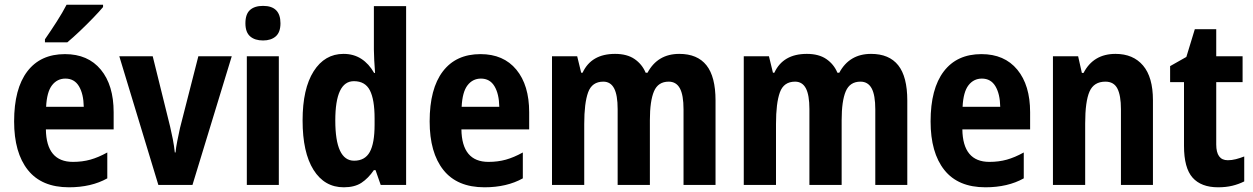

<svg xmlns="http://www.w3.org/2000/svg" viewBox="-20 -786 5327 816"><path d="M256 -556Q354 -556 408.5 -490Q463 -424 463 -309V-236H175Q177 -98 290 -98Q330 -98 364 -107.5Q398 -117 436 -138V-28Q368 10 273 10Q157 10 98.5 -63.5Q40 -137 40 -270Q40 -409 96 -482.5Q152 -556 256 -556ZM258 -452Q223 -452 201 -423.5Q179 -395 176 -332H336Q335 -387 315.5 -419.5Q296 -452 258 -452ZM418 -756Q403 -738 376 -710Q349 -682 319.5 -654Q290 -626 266 -606H171V-619Q196 -655 221 -694Q246 -733 263 -766H418Z M653 0 487 -547H629L703 -248Q709 -223 714.5 -194.5Q720 -166 723 -138H726Q728 -160 733.5 -187Q739 -214 745 -242L823 -547H965L798 0Z M1098 -761Q1172 -761 1172 -687Q1172 -649 1152 -631.5Q1132 -614 1098 -614Q1063 -614 1043 -631.5Q1023 -649 1023 -687Q1023 -726 1042.5 -743.5Q1062 -761 1098 -761ZM1165 -547V0H1029V-547Z M1441 10Q1359 10 1312.5 -64Q1266 -138 1266 -274Q1266 -409 1313 -483Q1360 -557 1440 -557Q1483 -557 1515.5 -536Q1548 -515 1570 -476H1574Q1572 -504 1570.5 -530Q1569 -556 1569 -575V-760H1706V0H1598L1576 -63H1569Q1545 -28 1516 -9Q1487 10 1441 10ZM1485 -103Q1531 -103 1551.5 -140Q1572 -177 1572 -256V-283Q1572 -363 1552 -402Q1532 -441 1484 -441Q1405 -441 1405 -274Q1405 -103 1485 -103Z M2022 -556Q2120 -556 2174.5 -490Q2229 -424 2229 -309V-236H1941Q1943 -98 2056 -98Q2096 -98 2130 -107.5Q2164 -117 2202 -138V-28Q2134 10 2039 10Q1923 10 1864.5 -63.5Q1806 -137 1806 -270Q1806 -409 1862 -482.5Q1918 -556 2022 -556ZM2024 -452Q1989 -452 1967 -423.5Q1945 -395 1942 -332H2102Q2101 -387 2081.5 -419.5Q2062 -452 2024 -452Z M2867 -557Q2944 -557 2982.5 -508.5Q3021 -460 3021 -359V0H2885V-321Q2885 -382 2869.5 -410.5Q2854 -439 2822 -439Q2777 -439 2759.5 -398Q2742 -357 2742 -275V0H2605V-322Q2605 -382 2590 -410.5Q2575 -439 2544 -439Q2496 -439 2479.5 -393.5Q2463 -348 2463 -259V0H2326V-547H2433L2450 -477H2456Q2493 -557 2594 -557Q2645 -557 2677 -535Q2709 -513 2724 -477H2732Q2775 -557 2867 -557Z M3682 -557Q3759 -557 3797.5 -508.5Q3836 -460 3836 -359V0H3700V-321Q3700 -382 3684.5 -410.5Q3669 -439 3637 -439Q3592 -439 3574.5 -398Q3557 -357 3557 -275V0H3420V-322Q3420 -382 3405 -410.5Q3390 -439 3359 -439Q3311 -439 3294.5 -393.5Q3278 -348 3278 -259V0H3141V-547H3248L3265 -477H3271Q3308 -557 3409 -557Q3460 -557 3492 -535Q3524 -513 3539 -477H3547Q3590 -557 3682 -557Z M4151 -556Q4249 -556 4303.5 -490Q4358 -424 4358 -309V-236H4070Q4072 -98 4185 -98Q4225 -98 4259 -107.5Q4293 -117 4331 -138V-28Q4263 10 4168 10Q4052 10 3993.5 -63.5Q3935 -137 3935 -270Q3935 -409 3991 -482.5Q4047 -556 4151 -556ZM4153 -452Q4118 -452 4096 -423.5Q4074 -395 4071 -332H4231Q4230 -387 4210.5 -419.5Q4191 -452 4153 -452Z M4721 -557Q4796 -557 4838 -507.5Q4880 -458 4880 -360V0H4744V-322Q4744 -380 4729 -409.5Q4714 -439 4678 -439Q4629 -439 4610.5 -397Q4592 -355 4592 -261V0H4455V-547H4562L4578 -476H4585Q4627 -557 4721 -557Z M5198 -105Q5215 -105 5232.5 -109.5Q5250 -114 5268 -121V-15Q5244 -3 5217 3.5Q5190 10 5157 10Q5085 10 5048.5 -31Q5012 -72 5012 -166V-437H4953V-505L5022 -544L5058 -662H5149V-547H5261V-437H5149V-172Q5149 -105 5198 -105Z"/></svg>

Font: Noto Sans Myanmar UI Condensed
Style: Bold
Weight: 700
Width: 3
Designer: Monotype Design Team
Foundry: Monotype Imaging Inc.
Version: Version 2.103; ttfautohint (v1.8.4.7-5d5b)